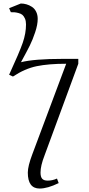

<svg xmlns="http://www.w3.org/2000/svg" viewBox="-20 -776 510 1099"><path d="M32.2 -348.1Q91.3 -476.6 110.1 -531Q128.9 -585.4 128.9 -636.2Q128.9 -656.2 122.6 -670.2Q116.2 -684.1 108.2 -690.9Q100.1 -697.8 85.9 -701.4Q71.8 -705.1 63.7 -705.6Q55.7 -706.1 42 -706.1L32.2 -729L99.1 -755.9Q115.7 -755.9 131.8 -751.2Q147.9 -746.6 162.8 -736.8Q177.7 -727.1 186.8 -709.2Q195.8 -691.4 195.8 -668Q195.8 -634.8 181.4 -591.6Q167 -548.3 150.9 -515.9Q134.8 -483.4 100.1 -419.9Q175.8 -439 337.9 -439H428.2V-411.1L234.9 113.8Q211.9 172.9 211.9 211.9Q211.9 235.8 221.2 246.8Q230.5 257.8 252.9 257.8Q280.3 257.8 306.2 246.1L315.9 272Q252 303.2 207 303.2Q139.2 303.2 139.2 211.9Q139.2 175.3 165 106.9L358.9 -411.1Q258.3 -411.1 190.4 -397.2Q122.6 -383.3 54.2 -337.9Z"/></svg>

Font: Dehuti Alt
Style: Book
Weight: 400
Version: Version 1.2